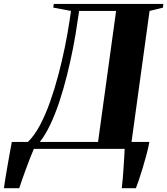

<svg xmlns="http://www.w3.org/2000/svg" viewBox="-76 -763 857 984"><path d="M-56 201.5Q-53.5 183.5 -48.8 153.8Q-44 124 -38 89.5Q-32 55 -26 22Q-20 -11 -15.5 -35.5H67Q100.5 -68 128.8 -121.2Q157 -174.5 180.5 -240.8Q204 -307 223 -378.8Q242 -450.5 256.2 -520.5Q270.5 -590.5 279.5 -651L288 -707L197 -724L199.5 -743H761L759.5 -724L690.5 -707L598 -35.5H689.5Q684.5 -7 675 28.8Q665.5 64.5 655 99Q644.5 133.5 635.2 161Q626 188.5 620.5 201.5H548Q551 179 553.2 152.2Q555.5 125.5 557.2 97.8Q559 70 560.5 44.8Q562 19.5 563 0H97.5Q87.5 23 77.5 48.8Q67.5 74.5 57.8 101Q48 127.5 39 153Q30 178.5 22.5 201.5ZM128 -35.5H426.5L519 -707H329.5L320.5 -648Q312 -585.5 298.2 -515.8Q284.5 -446 267 -376Q249.5 -306 228 -241.2Q206.5 -176.5 181.2 -123.5Q156 -70.5 128 -35.5Z"/></svg>

Font: Merriweather 144pt ExtraBold
Style: Italic
Weight: 800
Italic angle: -7.8°
Version: Version 2.101